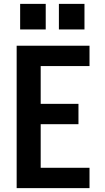

<svg xmlns="http://www.w3.org/2000/svg" viewBox="-20 -971 540 991"><path d="M66 0V-735H442V-630H190V-435H385V-330H190V-105H442V0ZM284 -819V-951H416V-819ZM84 -819V-951H216V-819Z"/></svg>

Font: Iosevka SS04 Extrabold
Style: Regular
Weight: 800
Monospace: yes
Designer: Belleve Invis
Foundry: Belleve Invis
Version: Version 19.0.0; ttfautohint (v1.8.4)